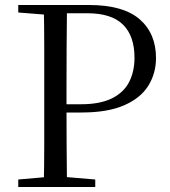

<svg xmlns="http://www.w3.org/2000/svg" viewBox="-20 -748 681 768"><path d="M53 0V-30L191 -42H218L361 -30V0ZM155 0Q157 -84 157 -168Q157 -252 157 -337V-391Q157 -476 157 -560.5Q157 -645 155 -728H248Q247 -645 246.5 -560.5Q246 -476 246 -391V-321Q246 -247 246.5 -165.5Q247 -84 248 0ZM202 -298V-331H304Q380 -331 427.5 -354.5Q475 -378 496.5 -420Q518 -462 518 -517Q518 -604 472 -649.5Q426 -695 329 -695H202V-728H336Q473 -728 538.5 -671Q604 -614 604 -516Q604 -455 573.5 -405.5Q543 -356 477 -327Q411 -298 306 -298ZM53 -698V-728H202V-687H191Z"/></svg>

Font: Noto Serif KR
Style: Regular
Weight: 400
Designer: Ryoko NISHIZUKA  (kana & ideographs); Frank Grießhammer (Latin, Greek & Cyrillic); Wenlong ZHANG  (bopomofo); Sandoll Co
Foundry: Adobe
Version: Version 2.003-H1;hotconv 1.1.1;makeotfexe 2.6.0